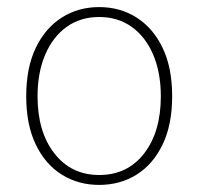

<svg xmlns="http://www.w3.org/2000/svg" viewBox="-20 -510 560 542"><path d="M260 12Q201 12 154.5 -17Q108 -46 81 -102Q54 -158 54 -238Q54 -319 81 -375Q108 -431 154.5 -460.5Q201 -490 260 -490Q319 -490 365.5 -460.5Q412 -431 439 -375Q466 -319 466 -238Q466 -158 439 -102Q412 -46 365.5 -17Q319 12 260 12ZM260 -16Q340 -16 387 -77Q434 -138 434 -238Q434 -305 412.5 -355.5Q391 -406 352 -434Q313 -462 260 -462Q207 -462 168 -434Q129 -406 107.5 -355.5Q86 -305 86 -238Q86 -138 133.5 -77Q181 -16 260 -16Z"/></svg>

Font: Source Sans 3
Style: Regular
Weight: 200
Designer: Paul D. Hunt
Foundry: Adobe
Version: Version 3.046;hotconv 1.0.118;makeotfexe 2.5.65603